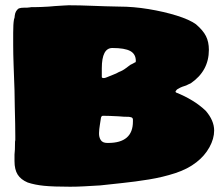

<svg xmlns="http://www.w3.org/2000/svg" viewBox="-20 -695 837 728"><path d="M246 13Q182 13 147 9.5Q112 6 85 -3Q59 -14 47 -33Q35 -52 35 -84V-109Q36 -119 36.5 -128.5Q37 -138 37 -158Q38 -161 38 -164Q38 -167 38 -179Q38 -198 37.5 -226.5Q37 -255 36 -293L35 -353Q33 -409 31.5 -450Q30 -491 30 -525V-570Q30 -605 33 -621Q36 -629 36 -636Q38 -654 51 -663Q59 -666 73 -666Q78 -666 83 -666Q88 -666 93 -667Q96 -668 99 -668Q102 -668 115 -668Q123 -668 135.5 -668.5Q148 -669 165 -670Q172 -671 188.5 -672Q205 -673 220.5 -674Q236 -675 240 -675Q281 -675 329 -673Q377 -671 432 -670Q486 -670 543.5 -660.5Q601 -651 649.5 -636Q698 -621 723 -603Q750 -580 761 -558Q772 -536 772 -506Q772 -426 703 -379L694 -375Q692 -374 690 -373Q688 -372 686 -371Q679 -369 671 -366Q663 -363 655 -358Q650 -356 645 -348H646V-346L648 -344Q681 -331 709.5 -313.5Q738 -296 760 -275Q792 -238 792 -200Q792 -169 774 -136.5Q756 -104 725 -80Q692 -54 644.5 -38.5Q597 -23 544.5 -14.5Q492 -6 443.5 -1Q395 4 360 8Q326 10 299 11.5Q272 13 246 13ZM374 -399Q378 -399 385 -402Q396 -407 408.5 -411.5Q421 -416 431 -422Q445 -427 458 -437Q464 -441 468 -444.5Q472 -448 474 -449L484 -454L491 -458Q495 -458 495 -464Q495 -490 474 -501.5Q453 -513 406 -513Q366 -513 366 -436V-403Q366 -399 374 -399ZM387 -153H390Q484 -153 484 -234Q485 -244 482 -247.5Q479 -251 469 -252Q454 -252 449 -252.5Q444 -253 429 -254Q407 -255 395.5 -255.5Q384 -256 370 -256Q363 -256 362 -243Q361 -235 358.5 -220.5Q356 -206 355.5 -190.5Q355 -175 362 -164Q369 -153 387 -153Z"/></svg>

Font: Sigmar
Style: Regular
Weight: 400
Designer: Vernon Adams
Foundry: Vernon Adams
Version: Version 1.000; ttfautohint (v1.8.4.7-5d5b);gftools[0.9.24]